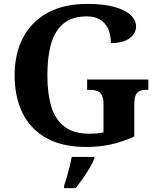

<svg xmlns="http://www.w3.org/2000/svg" viewBox="-20 -744 809 985"><path d="M423 10Q299 10 217.5 -36Q136 -82 95.5 -164.5Q55 -247 55 -358Q55 -466 97 -548.5Q139 -631 222.5 -677.5Q306 -724 428 -724Q511 -724 566.5 -708.5Q622 -693 650 -667Q678 -641 678 -608Q678 -573 645 -548Q612 -523 549 -523Q549 -564 535.5 -594.5Q522 -625 495 -642.5Q468 -660 425 -660Q352 -660 307.5 -624.5Q263 -589 243 -522Q223 -455 223 -358Q223 -262 244 -195Q265 -128 312.5 -93Q360 -58 438 -58Q457 -58 475.5 -59.5Q494 -61 511 -65V-212Q511 -239 503 -254.5Q495 -270 479.5 -276.5Q464 -283 440 -283H427V-336H741V-283H728Q708 -283 694.5 -276Q681 -269 675 -253Q669 -237 669 -208V-44Q611 -17 551 -3.5Q491 10 423 10ZM309 208Q316 188 323.5 162Q331 136 337.5 109.5Q344 83 348 61H464V71Q455 92 439 119Q423 146 404.5 172.5Q386 199 369 221H309Z"/></svg>

Font: Noto Serif Armenian
Style: Bold
Weight: 700
Version: Version 2.007